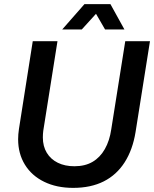

<svg xmlns="http://www.w3.org/2000/svg" viewBox="-20 -900 748 932"><path d="M335 12Q255 12 194.5 -17.5Q134 -47 101 -100.5Q68 -154 68 -224Q68 -236 69 -248.5Q70 -261 72 -274L139 -700H259L190 -265Q189 -257 188.5 -249Q188 -241 188 -233Q188 -190 207 -158.5Q226 -127 260.5 -110Q295 -93 341 -93Q393 -93 429.5 -114.5Q466 -136 489 -176.5Q512 -217 520 -272L588 -700H708L638 -259Q624 -173 585 -112Q546 -51 483.5 -19.5Q421 12 335 12ZM282 -757 390 -880H516L584 -757H490L446 -833L377 -757Z"/></svg>

Font: MuseoModerno Thin Medium
Style: Italic
Weight: 500
Italic angle: -9°
Version: Version 1.003